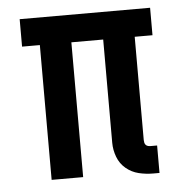

<svg xmlns="http://www.w3.org/2000/svg" viewBox="-44 -562 587 613"><g transform="rotate(-5 250.0 -256.0)"><path d="M443 8H423Q399 8 376.5 2.5Q354 -3 336 -18Q318 -33 309.5 -55.5Q301 -78 301 -101V-432H199V0H98V-432H41V-520H459V-432H402V-101Q402 -97 403 -92.5Q404 -88 407 -85Q410 -82 414 -81Q418 -80 423 -80H443Z"/></g></svg>

Font: Iosevka Semibold
Style: Regular
Weight: 600
Monospace: yes
Designer: Belleve Invis
Foundry: Belleve Invis
Version: Version 33.2.3; ttfautohint (v1.8.4)